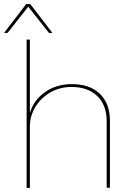

<svg xmlns="http://www.w3.org/2000/svg" viewBox="-46 -925 640 945"><path d="M85 0V-730H101V-368Q118 -430 174 -470.5Q230 -511 309 -511Q367 -511 408.5 -489.5Q450 -468 472.5 -428Q495 -388 495 -330V-1H479V-328Q479 -408 432.5 -452.5Q386 -497 306 -497Q248 -497 201.5 -470Q155 -443 128 -398.5Q101 -354 101 -302V0ZM212 -763H195L93 -892L-9 -763H-26L83 -905H103Z"/></svg>

Font: Work Sans Thin
Style: Regular
Weight: 250
Designer: Wei Huang
Foundry: Wei Huang
Version: Version 2.012